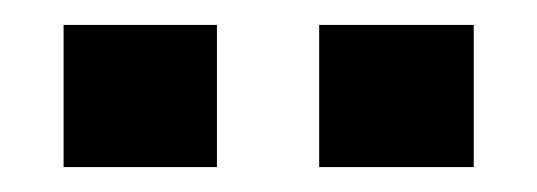

<svg xmlns="http://www.w3.org/2000/svg" viewBox="-20 -686 431 154"><path d="M236 -552V-666H360V-552ZM31 -552V-666H154V-552Z"/></svg>

Font: Kanit SemiBold
Style: Regular
Weight: 600
Designer: Katatrad Team
Foundry: CadsonDemak
Version: Version 2.000; ttfautohint (v1.8.3)